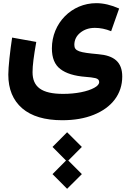

<svg xmlns="http://www.w3.org/2000/svg" viewBox="-20 -537 821 1207"><path d="M401.9 649.9 494.6 557.6 409.2 472.2 494.6 386.7 401.9 294.4 310.1 386.7 395 472.2 310.1 557.6ZM729 -483.4C678.2 -505.9 630.4 -517.1 585.4 -517.1C430.2 -517.1 306.2 -391.6 306.2 -232.9C306.2 -173.3 323.7 -129.9 359.4 -103C394.5 -75.7 447.8 -59.1 519.5 -53.7C543.5 -52.2 563.5 -49.3 579.6 -45.9C595.7 -42 603.5 -33.7 603.5 -21.5C603.5 -8.3 593.3 3.9 572.3 15.1C530.8 38.1 458.5 53.2 377 53.2C240.7 53.2 184.6 8.8 184.6 -83.5C184.6 -126 191.9 -181.6 208 -273.4L56.2 -300.8C43.5 -217.8 32.2 -115.2 32.2 -67.9C32.2 23.4 61.5 93.8 119.6 144C177.7 193.8 261.7 218.8 371.6 218.8C446.8 218.8 512.7 207.5 569.3 184.6C682.6 139.2 748.5 54.2 748.5 -55.7C748.5 -147.5 696.8 -188 597.7 -196.3C479 -207 447.3 -214.8 447.3 -254.9C447.3 -285.6 460 -311.5 484.9 -331.5C509.8 -351.6 540 -361.8 576.7 -361.8C609.9 -361.8 644 -355 678.7 -340.8Z"/></svg>

Font: Estedad ExtraBold
Style: Regular
Weight: 800
Designer: Amin Abedi
Version: Version 7.3